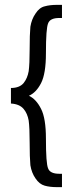

<svg xmlns="http://www.w3.org/2000/svg" viewBox="-20 -672 291 790"><path d="M235 -598H224Q186 -598 178 -576Q169 -555 169 -453Q169 -369 149 -330Q129 -291 99 -278Q129 -264 149 -224Q169 -185 169 -101Q169 1 178 21Q186 43 224 43H235V98H215Q185 98 164 92Q142 86 126 62Q110 39 105 8Q102 -24 102 -86Q102 -146 98 -176Q93 -205 77 -224Q60 -244 25 -246V-310Q60 -310 77 -330Q93 -350 98 -379Q102 -409 102 -469Q102 -531 105 -562Q110 -593 126 -616Q142 -641 164 -646Q185 -652 215 -652H235Z"/></svg>

Font: UN Bangla
Style: Regular
Weight: 400
Designer: Desinged by Rajon, Unicode developed by Rashed (IMGN)
Version: Version 2.001;March 19, 2023;FontCreator 14.0.0.2901 64-bit